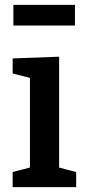

<svg xmlns="http://www.w3.org/2000/svg" viewBox="-20 -769 351 789"><path d="M288 -749V-664H35V-749ZM223 -72 213 -83 293 -62V0H32V-62L112 -83L103 -72V-456L111 -447L32 -467V-529L223 -536Z"/></svg>

Font: Bitter Thin SemiBold
Style: Regular
Weight: 600
Version: Version 2.002